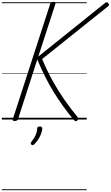

<svg xmlns="http://www.w3.org/2000/svg" viewBox="-20 -1308 1213 2101"><path d="M141 16Q127 16 121.5 11Q116 6 120 -4L530 -1268Q536 -1288 564 -1288Q593 -1288 587 -1268L399 -689L1124 -1271Q1138 -1283 1147 -1283.5Q1156 -1284 1165 -1273Q1174 -1261 1173 -1253.5Q1172 -1246 1160 -1237L441 -662Q495 -534 555.5 -424.5Q616 -315 684 -217.5Q752 -120 830 -26Q840 -14 838.5 -6Q837 2 824 12Q813 21 803.5 17Q794 13 784 0Q724 -72 670 -147Q616 -222 567 -301.5Q518 -381 474 -469Q430 -557 388 -657L177 -4Q173 6 164 11Q155 16 141 16ZM325 276Q317 269 316 261.5Q315 254 322 246Q341 222 354.5 199.5Q368 177 376.5 153Q385 129 387 99Q388 86 395.5 81Q403 76 416 76Q430 76 436.5 82.5Q443 89 443 101Q442 119 433 146.5Q424 174 406 205.5Q388 237 358 268Q350 276 341.5 279.5Q333 283 325 276ZM0 763H929V773H0ZM0 -20H929V0H0ZM0 -505H929V-500H0ZM0 -1283H929V-1273H0Z"/></svg>

Font: Playwrite NL Guides
Style: Regular
Weight: 400
Designer: Veronika Burian, José Scaglione
Foundry: TypeTogether
Version: Version 1.003